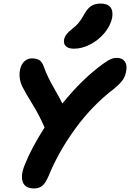

<svg xmlns="http://www.w3.org/2000/svg" viewBox="-20 -1036 727 1072"><path d="M393.1 -764.2Q361.8 -764.2 347.7 -778.1Q333.5 -792 337.9 -814.9Q342.8 -843.8 380.9 -873Q405.3 -891.6 420.4 -910.2Q435.5 -928.7 451.2 -958Q469.2 -990.2 490.5 -1003.2Q511.7 -1016.1 542 -1016.1Q580.1 -1016.1 596.4 -995.6Q612.8 -975.1 606 -936Q596.2 -890.6 562.5 -850.8Q528.8 -811 483.2 -787.6Q437.5 -764.2 393.1 -764.2ZM169.9 16.1Q119.6 16.1 106.7 -21.2Q93.8 -58.6 120.1 -120.1Q155.8 -210 229 -324.2Q199.7 -392.1 160.4 -455.8Q121.1 -519.5 106 -549.8Q82.5 -597.2 91.8 -646Q98.1 -677.2 116.2 -693.6Q134.3 -710 158.2 -710Q182.6 -710 198.5 -700.9Q214.4 -691.9 224.1 -665Q244.6 -607.4 280.3 -546.1Q315.9 -484.9 328.1 -458Q442.4 -599.1 559.1 -682.1Q583.5 -699.7 599.1 -706.3Q614.7 -712.9 630.9 -712.9Q662.6 -712.9 677 -692.6Q691.4 -672.4 684.1 -637.2Q679.7 -610.4 665.5 -589.8Q651.4 -569.3 617.2 -541Q495.6 -448.2 400.9 -318.4Q306.2 -188.5 250 -50.8Q233.9 -13.2 216.1 1.5Q198.2 16.1 169.9 16.1Z"/></svg>

Font: Shantell Sans Normal
Style: Bold Italic
Weight: 700
Italic angle: -11.31°
Designer: Stephen Nixon, Anya Danilova, Shantell Martin
Foundry: Arrow Type
Version: Version 1.006;[559af2be0]